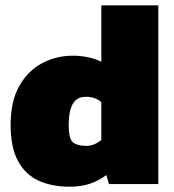

<svg xmlns="http://www.w3.org/2000/svg" viewBox="-20 -694 657 724"><path d="M242 10Q175 10 125 -13Q75 -36 47.5 -87.5Q20 -139 20 -223Q20 -311 52 -368.5Q84 -426 137.5 -455Q191 -484 255 -484Q284 -484 312.5 -478Q341 -472 362 -461V-674H577V0H391L381 -34Q353 -13 320 -1.5Q287 10 242 10ZM304 -144Q322 -144 336 -150Q350 -156 362 -166V-309Q339 -329 304 -329Q269 -329 254 -301.5Q239 -274 239 -222Q239 -170 255.5 -157Q272 -144 304 -144Z"/></svg>

Font: Kanit ExtraBold
Style: Regular
Weight: 800
Designer: Katatrad Team
Foundry: CadsonDemak
Version: Version 2.000; ttfautohint (v1.8.3)